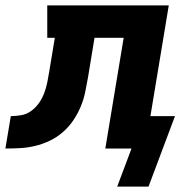

<svg xmlns="http://www.w3.org/2000/svg" viewBox="-76 -550 696 711"><path d="M358 141 411 0H314L382 -410H274L250 -264Q245 -236 239.5 -209Q234 -182 223 -155.5Q212 -129 195.5 -104.5Q179 -80 156.5 -60.5Q134 -41 107.5 -28.5Q81 -16 53.5 -9.5Q26 -3 -1.5 -1.5Q-29 0 -56 0L-36 -120Q-17 -120 3 -123.5Q23 -127 40 -139.5Q57 -152 69 -169.5Q81 -187 88 -206Q95 -225 99 -244.5Q103 -264 106 -283L127 -410H99V-530H549L481 -120H572L474 141Z"/></svg>

Font: Iosevka Slab Heavy Extended
Style: Italic
Weight: 900
Width: 7
Italic angle: -9°
Monospace: yes
Designer: Belleve Invis
Foundry: Belleve Invis
Version: Version 11.1.0; ttfautohint (v1.8.3)